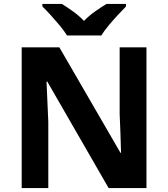

<svg xmlns="http://www.w3.org/2000/svg" viewBox="-20 -954 853 974"><path d="M723 0H531L220 -540H216Q218 -489 220.5 -438Q223 -387 225 -336V0H90V-714H281L591 -179H594Q593 -229 591 -278Q589 -327 587 -376V-714H723ZM320 -774Q306 -797 283.5 -824Q261 -851 237.5 -877Q214 -903 195 -921V-934H294Q320 -918 350 -896.5Q380 -875 406 -848Q432 -875 463 -896.5Q494 -918 520 -934H619V-921Q601 -903 577 -877Q553 -851 530.5 -824Q508 -797 494 -774Z"/></svg>

Font: Noto Sans Telugu
Style: Bold
Weight: 700
Designer: Jelle Bosma - Monotype Design Team
Foundry: Monotype Imaging Inc.
Version: Version 2.005; ttfautohint (v1.8.4.7-5d5b)